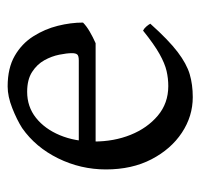

<svg xmlns="http://www.w3.org/2000/svg" viewBox="-31 -478 524 502"><g transform="rotate(-90 231.0 -227.0)"><path d="M369 -239H89L90 -283H324Q336 -283 339.5 -287Q343 -291 343 -301Q343 -314 339 -334Q335 -354 324.5 -373Q314 -392 294 -405Q274 -418 242 -418Q203 -418 174 -395Q145 -372 128.5 -332.5Q112 -293 112 -243Q112 -191 129.5 -147.5Q147 -104 179.5 -76.5Q212 -49 257 -49Q277 -49 296.5 -53.5Q316 -58 341 -72Q366 -86 402 -115Q408 -112 413 -106Q418 -100 420 -96Q377 -48 346 -24.5Q315 -1 288 7Q261 15 228 15Q178 15 135 -13.5Q92 -42 65.5 -93Q39 -144 39 -212Q39 -278 68 -337Q97 -396 147 -431Q169 -445 199.5 -457Q230 -469 256 -469Q304 -469 336 -450.5Q368 -432 387 -402Q406 -372 414.5 -338Q423 -304 423 -272Q414 -263 399.5 -254.5Q385 -246 369 -239Z"/></g></svg>

Font: ChillKai
Style: Regular
Weight: 400
Designer: ChillType
Foundry: 寒蝉字型
Version: Version 2.000